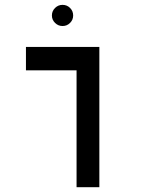

<svg xmlns="http://www.w3.org/2000/svg" viewBox="-20 -782 626 802"><path d="M299.8 0V-488.3H88.4V-585.9H395V0ZM241.2 -673.3Q223.1 -673.3 210 -686.3Q196.8 -699.2 196.8 -717.3Q196.8 -735.8 210 -748.8Q223.1 -761.7 241.2 -761.7Q259.8 -761.7 272.7 -748.8Q285.6 -735.8 285.6 -717.3Q285.6 -699.2 272.7 -686.3Q259.8 -673.3 241.2 -673.3Z"/></svg>

Font: CaskaydiaCove NFP
Style: Regular
Weight: 400
Designer: Aaron Bell
Foundry: Saja Typeworks
Version: Version 2111.001; VTT 6.35;Nerd Fonts 3.1.1